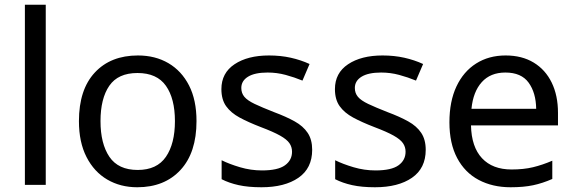

<svg xmlns="http://www.w3.org/2000/svg" viewBox="-20 -780 2425 810"><path d="M173 0H85V-760H173Z M809 -269Q809 -136 741.5 -63Q674 10 559 10Q488 10 432.5 -22.5Q377 -55 345 -117.5Q313 -180 313 -269Q313 -402 380 -474Q447 -546 562 -546Q635 -546 690.5 -513.5Q746 -481 777.5 -419.5Q809 -358 809 -269ZM404 -269Q404 -174 441.5 -118.5Q479 -63 561 -63Q642 -63 680 -118.5Q718 -174 718 -269Q718 -364 680 -418Q642 -472 560 -472Q478 -472 441 -418Q404 -364 404 -269Z M1297 -148Q1297 -70 1239 -30Q1181 10 1083 10Q1027 10 986.5 1Q946 -8 915 -24V-104Q947 -88 992.5 -74.5Q1038 -61 1085 -61Q1152 -61 1182 -82.5Q1212 -104 1212 -140Q1212 -160 1201 -176Q1190 -192 1161.5 -208Q1133 -224 1080 -244Q1028 -264 991 -284Q954 -304 934 -332Q914 -360 914 -404Q914 -472 969.5 -509Q1025 -546 1115 -546Q1164 -546 1206.5 -536.5Q1249 -527 1286 -510L1256 -440Q1222 -454 1185 -464Q1148 -474 1109 -474Q1055 -474 1026.5 -456.5Q998 -439 998 -409Q998 -387 1011 -371.5Q1024 -356 1054.5 -341.5Q1085 -327 1136 -307Q1187 -288 1223 -268Q1259 -248 1278 -219.5Q1297 -191 1297 -148Z M1776 -148Q1776 -70 1718 -30Q1660 10 1562 10Q1506 10 1465.5 1Q1425 -8 1394 -24V-104Q1426 -88 1471.5 -74.5Q1517 -61 1564 -61Q1631 -61 1661 -82.5Q1691 -104 1691 -140Q1691 -160 1680 -176Q1669 -192 1640.5 -208Q1612 -224 1559 -244Q1507 -264 1470 -284Q1433 -304 1413 -332Q1393 -360 1393 -404Q1393 -472 1448.5 -509Q1504 -546 1594 -546Q1643 -546 1685.5 -536.5Q1728 -527 1765 -510L1735 -440Q1701 -454 1664 -464Q1627 -474 1588 -474Q1534 -474 1505.5 -456.5Q1477 -439 1477 -409Q1477 -387 1490 -371.5Q1503 -356 1533.5 -341.5Q1564 -327 1615 -307Q1666 -288 1702 -268Q1738 -248 1757 -219.5Q1776 -191 1776 -148Z M2113 -546Q2182 -546 2231.5 -516Q2281 -486 2307.5 -431.5Q2334 -377 2334 -304V-251H1967Q1969 -160 2013.5 -112.5Q2058 -65 2138 -65Q2189 -65 2228.5 -74.5Q2268 -84 2310 -102V-25Q2269 -7 2229 1.5Q2189 10 2134 10Q2058 10 1999.5 -21Q1941 -52 1908.5 -113.5Q1876 -175 1876 -264Q1876 -352 1905.5 -415Q1935 -478 1988.5 -512Q2042 -546 2113 -546ZM2112 -474Q2049 -474 2012.5 -433.5Q1976 -393 1969 -321H2242Q2241 -389 2210 -431.5Q2179 -474 2112 -474Z"/></svg>

Font: Noto Sans Tirhuta
Style: Regular
Weight: 400
Designer: Monotype Design Team
Foundry: Monotype Imaging Inc.
Version: Version 2.003; ttfautohint (v1.8.4.7-5d5b)